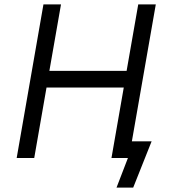

<svg xmlns="http://www.w3.org/2000/svg" viewBox="-20 -720 773 875"><path d="M610 -700 557 -397H205L258 -700H178L56 0H136L192 -321H544L488 0H563L511 135H587L671 -76H581L690 -700Z"/></svg>

Font: Fixel Display
Style: Italic
Weight: 400
Italic angle: -10°
Designer: AlfaBravo + MacPaw
Foundry: Kyrylo Tkachov, Marchela Mozhyna, Serhii Makarenko, Maria Weinstein, Zakhar Kryvoshyya
Version: Version 1.210;Glyphs 3.2 (3217)